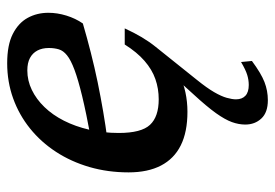

<svg xmlns="http://www.w3.org/2000/svg" viewBox="-138 -406 784 548"><g transform="rotate(-90 254.0 -132.0)"><path d="M394.5 -80 300 38Q277 66.5 265 87.2Q253 108 248.8 123.2Q244.5 138.5 244.5 149.5Q244.5 167 254.8 176.5Q265 186 285.5 186Q300 186 314.5 181.5Q329 177 351 164L354 195Q319 221 294 230.8Q269 240.5 242 240.5Q207 240.5 189.8 222Q172.5 203.5 172.5 176Q172.5 157.5 179.5 138Q186.5 118.5 205.2 92.2Q224 66 259 28L307 -25L316.5 -13.5Q291.5 -0.5 264.5 5.2Q237.5 11 209 11Q151.5 11 113.2 -8Q75 -27 55.5 -64.5Q36 -102 36 -157Q36 -216 51.2 -268.5Q66.5 -321 94.5 -364Q122.5 -407 161.2 -438.2Q200 -469.5 247.2 -486.5Q294.5 -503.5 347.5 -503.5Q399.5 -503.5 431 -487.5Q462.5 -471.5 477 -445Q491.5 -418.5 491.5 -386Q491.5 -360.5 483.5 -334.5Q475.5 -308.5 461 -287.5Q420 -275.5 377.8 -264.8Q335.5 -254 293 -245.2Q250.5 -236.5 209.5 -229.5Q168.5 -222.5 130 -217.5L133 -264.5Q206 -278 253.5 -289.5Q301 -301 329 -311.5Q357 -322 370.2 -332.8Q383.5 -343.5 387.2 -356.2Q391 -369 391 -384.5Q391 -403.5 383.8 -417.2Q376.5 -431 362.5 -438.5Q348.5 -446 327 -446Q298 -446 271.5 -433.2Q245 -420.5 222.5 -397.2Q200 -374 183.5 -341.5Q167 -309 157.8 -269.2Q148.5 -229.5 148.5 -185Q148.5 -120.5 171.8 -95.8Q195 -71 244.5 -71Q275 -71 302.2 -80.5Q329.5 -90 354.2 -111.5Q379 -133 401 -168H447Q434.5 -141 421.8 -119.5Q409 -98 394.5 -80Z"/></g></svg>

Font: Newsreader 9pt Medium
Style: Italic
Weight: 500
Italic angle: -17°
Designer: Hugues Gentile
Foundry: Production Type
Version: Version 1.003